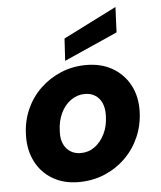

<svg xmlns="http://www.w3.org/2000/svg" viewBox="-54 -810 729 869"><g transform="rotate(-5 310.0 -375.5)"><path d="M269 12Q201 12 150.5 -18Q100 -48 73.5 -100.5Q47 -153 49 -219Q50 -281 73.5 -335Q97 -389 138 -428.5Q179 -468 232.5 -490.5Q286 -513 348 -513Q416 -513 467 -483.5Q518 -454 545.5 -402Q573 -350 571 -282Q569 -220 545.5 -166.5Q522 -113 481 -73Q440 -33 386 -10.5Q332 12 269 12ZM289 -118Q325 -118 353 -138.5Q381 -159 398.5 -194.5Q416 -230 417 -277Q418 -311 407.5 -334.5Q397 -358 377 -370.5Q357 -383 331 -383Q296 -383 267 -362.5Q238 -342 221 -306Q204 -270 203 -224Q201 -190 212 -166.5Q223 -143 243 -130.5Q263 -118 289 -118ZM255 -540 261 -641 503 -763 498 -648Z"/></g></svg>

Font: DM Sans 18pt Black
Style: Italic
Weight: 900
Italic angle: -10°
Designer: Colophon Foundry, Jonny Pinhorn
Foundry: Colophon Foundry
Version: Version 4.004;gftools[0.9.30]